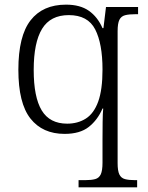

<svg xmlns="http://www.w3.org/2000/svg" viewBox="-20 -566 635 826"><path d="M318 240V209H347Q373 209 389.5 204.5Q406 200 413.5 184Q421 168 421 134V36Q421 -1 421.5 -40.5Q422 -80 424 -99H421Q400 -50 362 -20Q324 10 258 10Q163 10 111 -56Q59 -122 59 -266Q59 -411 111.5 -478.5Q164 -546 264 -546Q325 -546 362.5 -519.5Q400 -493 421 -445H425L436 -536H574V-505H565Q535 -505 518 -500.5Q501 -496 493.5 -480.5Q486 -465 486 -432V136Q486 169 493.5 184.5Q501 200 517.5 204.5Q534 209 560 209H570V240ZM269 -34Q315 -34 349.5 -56Q384 -78 402.5 -129Q421 -180 421 -267Q421 -378 389.5 -439.5Q358 -501 276 -501Q197 -501 161 -442Q125 -383 125 -265Q125 -148 159.5 -91Q194 -34 269 -34Z"/></svg>

Font: Noto Serif Hentaigana Light
Style: Regular
Weight: 300
Designer: Kazuhiro Yamada
Foundry: nipponia
Version: Version 1.000; ttfautohint (v1.8.4.7-5d5b)